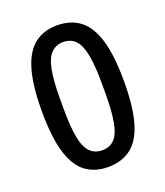

<svg xmlns="http://www.w3.org/2000/svg" viewBox="-108 -615 605 702"><g transform="rotate(-20 194.5 -263.5)"><path d="M194 12Q142 12 106.5 -15Q71 -42 53 -102.5Q35 -163 35 -263Q35 -363 53 -423.5Q71 -484 106.5 -511.5Q142 -539 194 -539Q247 -539 283 -511.5Q319 -484 337 -423.5Q355 -363 355 -263Q355 -163 337 -102.5Q319 -42 283 -15Q247 12 194 12ZM194 -53Q224 -53 242 -71.5Q260 -90 268 -132.5Q276 -175 276 -244V-282Q276 -352 268 -394Q260 -436 242 -455Q224 -474 194 -474Q166 -474 147.5 -455Q129 -436 121 -394Q113 -352 113 -282V-244Q113 -175 121 -132.5Q129 -90 147.5 -71.5Q166 -53 194 -53Z"/></g></svg>

Font: Archivo ExtraCondensed
Style: Regular
Weight: 400
Width: 2
Designer: Hector Gatti
Foundry: Omnibus-Type
Version: Version 2.001